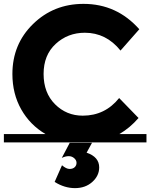

<svg xmlns="http://www.w3.org/2000/svg" viewBox="-20 -735 776 991"><path d="M736 -43V0H0V-43H215Q135 -90 89.5 -170.5Q44 -251 44 -353Q44 -507 150.5 -611Q257 -715 411 -715Q583 -715 699 -584L602 -474Q528 -566 418 -566Q330 -566 267.5 -508.5Q205 -451 205 -353.5Q205 -256 264 -197Q323 -138 407 -138Q522 -138 595 -229L695 -126Q651 -75 596 -43ZM492 129Q492 172 456.5 204Q421 236 367 236Q313 236 262 204L300 118Q322 137 339 137Q356 137 365.5 128Q375 119 375 105.5Q375 92 363 81.5Q351 71 334.5 71Q318 71 299 80L340 2H455L427 53Q492 75 492 129Z"/></svg>

Font: Montserrat Subrayada
Style: Bold
Weight: 700
Version: Version 2.001